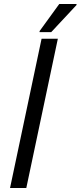

<svg xmlns="http://www.w3.org/2000/svg" viewBox="-20 -936 401 956"><path d="M177 -781V-776H235L361 -911V-916H275ZM187 -743 30 0H111L268 -743Z"/></svg>

Font: Saira UNSAM
Style: Italic
Weight: 400
Italic angle: -12°
Designer: Hector Gatti with collaboration of the Omnibus-Type team
Foundry: Omnibus-Type
Version: Version 0.072;PS 000.072;hotconv 1.0.88;makeotf.lib2.5.64775